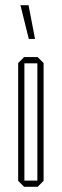

<svg xmlns="http://www.w3.org/2000/svg" viewBox="-20 -720 238 740"><path d="M74 -476V-500H125L148 -477V-476ZM73 0 50 -23V-24H124V0ZM50 -24V-477L73 -500H74V-24ZM124 0V-476H148V-23L125 0ZM91 -570 59 -699V-700H90L115 -570Z"/></svg>

Font: Foldit Thin
Style: Regular
Weight: 100
Designer: Sophia Tai
Foundry: Sophia Tai
Version: Version 1.003